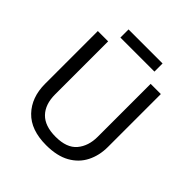

<svg xmlns="http://www.w3.org/2000/svg" viewBox="-227 -1015 1185 1185"><g transform="rotate(45 365.5 -422.5)"><path d="M640 -252Q640 -178 610 -118.5Q580 -59 518.5 -24.5Q457 10 362 10Q229 10 159.5 -62.5Q90 -135 90 -254V-714H180V-251Q180 -164 226.5 -116Q273 -68 367 -68Q464 -68 507.5 -119.5Q551 -171 551 -252V-714H640ZM514 -855V-784H217V-855Z"/></g></svg>

Font: Noto Sans Kawi
Style: Regular
Weight: 400
Designer: Fadhl Haqq
Version: Version 1.000